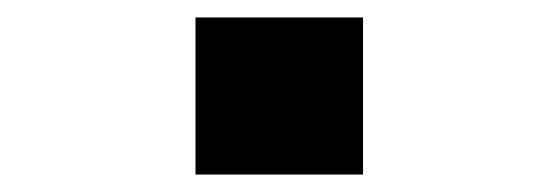

<svg xmlns="http://www.w3.org/2000/svg" viewBox="-20 -200 640 220"><path d="M204 0V-180H396V0Z"/></svg>

Font: Chivo Mono Black
Style: Regular
Weight: 900
Designer: Hector Gatti
Foundry: Omnibus-Type
Version: Version 1.008